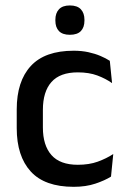

<svg xmlns="http://www.w3.org/2000/svg" viewBox="-20 -692 476 723"><path d="M257.5 11.5Q148.5 11.5 95.8 -46.2Q43 -104 43 -209.5V-280Q43 -386 96 -443.5Q149 -501 257.5 -501Q287.5 -501 312.8 -495.5Q338 -490 358.5 -481.2Q379 -472.5 393.5 -463L402 -379Q378 -396 346.5 -407.8Q315 -419.5 273 -419.5Q206 -419.5 173.8 -383.2Q141.5 -347 141.5 -278V-212Q141.5 -144.5 173.8 -108Q206 -71.5 273 -71.5Q315.5 -71.5 348 -83.2Q380.5 -95 406.5 -112L398 -27Q375 -12.5 339.2 -0.5Q303.5 11.5 257.5 11.5ZM243 -561Q215.5 -561 202 -575Q188.5 -589 188.5 -614.5V-617.5Q188.5 -642.5 202 -657Q215.5 -671.5 243 -671.5Q271 -671.5 284.5 -657Q298 -642.5 298 -617.5V-614.5Q298 -589 284.5 -575Q271 -561 243 -561Z"/></svg>

Font: Anek Latin Medium
Style: Regular
Weight: 500
Designer: Yesha Goshar
Foundry: Ek Type
Version: Version 1.003